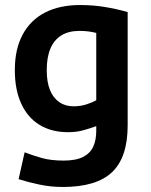

<svg xmlns="http://www.w3.org/2000/svg" viewBox="-20 -556 600 764"><path d="M230 188Q182 188 137 178.5Q92 169 54 157L78 50Q109 62 145.5 72.5Q182 83 233 83Q282 83 310.5 68.5Q339 54 351 27.5Q363 1 363 -34V-54Q338 -45 311 -37.5Q284 -30 251 -30Q185 -30 137.5 -59Q90 -88 64.5 -143.5Q39 -199 39 -277Q39 -361 70.5 -419Q102 -477 160 -506.5Q218 -536 299 -536Q349 -536 395.5 -528.5Q442 -521 488 -508V-57Q488 70 426 129Q364 188 230 188ZM273 -133Q300 -133 323.5 -140.5Q347 -148 363 -157V-425Q347 -429 331.5 -431Q316 -433 295 -433Q253 -433 224 -415Q195 -397 180.5 -362.5Q166 -328 166 -277Q166 -229 179 -197.5Q192 -166 216 -149.5Q240 -133 273 -133Z"/></svg>

Font: Ubuntu Sans Mono SemiBold
Style: Regular
Weight: 600
Monospace: yes
Designer: Dalton Maag Ltd
Foundry: Dalton Maag Ltd
Version: Version 1.006